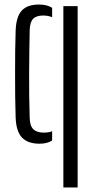

<svg xmlns="http://www.w3.org/2000/svg" viewBox="-20 -627 421 847"><path d="M49 -109Q47.5 -147 47 -197Q46.5 -247 46.5 -300.8Q46.5 -354.5 47 -404.2Q47.5 -454 49 -491Q51 -552.5 75.5 -579.8Q100 -607 152 -607Q187.5 -607 210 -592.5V-551Q192.5 -558.5 170.5 -558.5Q140 -558.5 126 -543.8Q112 -529 111 -494Q109 -402.5 108.5 -302.8Q108 -203 111 -106Q112 -71.5 127.2 -56.8Q142.5 -42 173 -42Q195 -42 210 -48V-7Q188 7 154.5 7Q103 7 77 -20.2Q51 -47.5 49 -109ZM259.5 200V-600H322.5V200Z"/></svg>

Font: Big Shoulders Stencil Text Light
Style: Regular
Weight: 300
Designer: Patric King
Foundry: XO Type Co
Version: Version 1.000